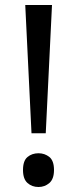

<svg xmlns="http://www.w3.org/2000/svg" viewBox="-20 -734 309 768"><path d="M163 -201H106L81 -714H188ZM72 -54Q72 -91 90 -106Q108 -121 134 -121Q159 -121 177.5 -106Q196 -91 196 -54Q196 -18 177.5 -2Q159 14 134 14Q108 14 90 -2Q72 -18 72 -54Z"/></svg>

Font: Noto Sans IKEA
Style: Regular
Weight: 400
Designer: Monotype Design Team
Foundry: Monotype Imaging Inc.
Version: Version 2.001